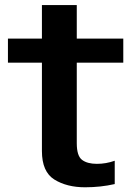

<svg xmlns="http://www.w3.org/2000/svg" viewBox="-20 -748 553 774"><path d="M323 7Q385.5 7 442.5 -6V-100Q407.5 -87.5 370.5 -87.5Q332 -87.5 310.8 -103.5Q289.5 -119.5 289.5 -170.5V-495.5H477V-592.5H289.5V-727.5H149V-592.5H12V-495.5H149V-139Q149 -55.5 199.2 -24.2Q249.5 7 323 7Z"/></svg>

Font: Anybody UltraCondensed Thin SemiBold
Style: Regular
Weight: 600
Version: Version 1.111